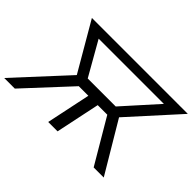

<svg xmlns="http://www.w3.org/2000/svg" viewBox="-159 -1007 1305 1305"><g transform="rotate(45 493.5 -355.0)"><path d="M1021 -710 707 -363 923 0H826L638 -319H546L479 0H389L456 -319H364L68 0H-34L301 -363L99 -710ZM370 -399H639L858 -643H231Z"/></g></svg>

Font: Raleway-v4020 Medium
Style: Italic
Weight: 500
Italic angle: -12°
Designer: Matt McInerney, Pablo Impallari, Rodrigo Fuenzalida
Foundry: Matt McInerney, Pablo Impallari, Rodrigo Fuenzalida
Version: Version 4.020;PS 004.020;hotconv 1.0.88;makeotf.lib2.5.64775